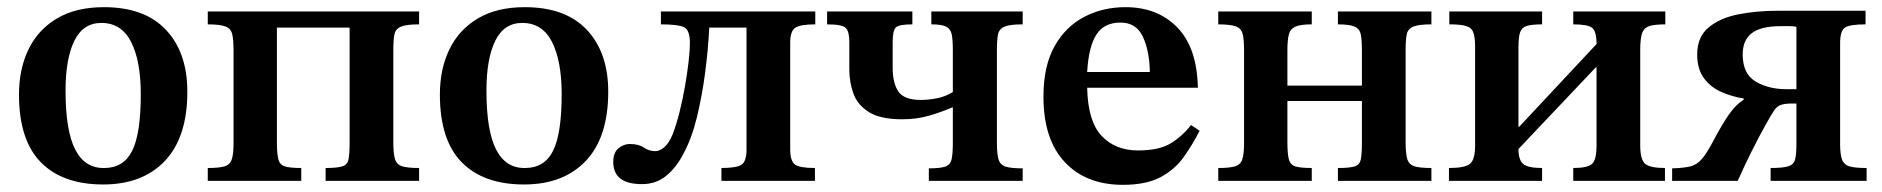

<svg xmlns="http://www.w3.org/2000/svg" viewBox="-20 -505 5254 536"><path d="M268 10Q155 10 94 -52Q33 -114 33 -241Q33 -312 59.5 -367Q86 -422 139 -453.5Q192 -485 270 -485Q384 -485 443.5 -421.5Q503 -358 503 -249Q503 -122 440.5 -56Q378 10 268 10ZM271 -36Q325 -36 349 -84Q373 -132 373 -242Q373 -335 346 -388Q319 -441 263 -441Q212 -441 187.5 -391Q163 -341 163 -252Q163 -140 190 -87.5Q217 -35 271 -36Z M821 0H560V-36Q591 -36 606.5 -40.5Q622 -45 627 -60Q632 -75 632 -105V-364Q632 -395 628 -410.5Q624 -426 608.5 -431.5Q593 -437 560 -437V-473H1150V-437Q1114 -437 1099 -430.5Q1084 -424 1081 -408.5Q1078 -393 1078 -364V-108Q1078 -77 1082.5 -61.5Q1087 -46 1102 -41Q1117 -36 1150 -36V0H889V-36Q921 -36 935.5 -40.5Q950 -45 953 -60.5Q956 -76 956 -108V-428H753V-108Q753 -76 757 -60.5Q761 -45 775 -40.5Q789 -36 821 -36Z M1443 10Q1330 10 1269 -52Q1208 -114 1208 -241Q1208 -312 1234.5 -367Q1261 -422 1314 -453.5Q1367 -485 1445 -485Q1559 -485 1618.5 -421.5Q1678 -358 1678 -249Q1678 -122 1615.5 -56Q1553 10 1443 10ZM1446 -36Q1500 -36 1524 -84Q1548 -132 1548 -242Q1548 -335 1521 -388Q1494 -441 1438 -441Q1387 -441 1362.5 -391Q1338 -341 1338 -252Q1338 -140 1365 -87.5Q1392 -35 1446 -36Z M1772 9Q1692 9 1692 -53Q1692 -79 1706.5 -91Q1721 -103 1738 -103Q1763 -103 1777.5 -93Q1792 -83 1809 -83Q1822 -83 1834.5 -94Q1847 -105 1857 -128Q1868 -156 1877 -192Q1886 -228 1892.5 -265.5Q1899 -303 1902.5 -334.5Q1906 -366 1906 -384Q1906 -422 1889 -429.5Q1872 -437 1825 -437V-473H2256V-437Q2214 -437 2200 -427.5Q2186 -418 2186 -386V-88Q2186 -56 2199 -46Q2212 -36 2255 -36V0H1994V-36Q2037 -36 2050.5 -45.5Q2064 -55 2064 -87V-428H1960Q1957 -367 1948.5 -302Q1940 -237 1925.5 -177.5Q1911 -118 1887 -74Q1867 -36 1839 -13.5Q1811 9 1772 9Z M2835 0H2573V-35Q2605 -35 2619 -40Q2633 -45 2636.5 -60Q2640 -75 2640 -107V-205H2638Q2608 -192 2573.5 -182Q2539 -172 2499 -172Q2437 -172 2405 -192.5Q2373 -213 2362 -245Q2351 -277 2351 -310V-389Q2351 -417 2341 -427Q2331 -437 2289 -437V-473H2527V-437Q2489 -437 2480.5 -428Q2472 -419 2472 -387V-316Q2472 -273 2488 -249.5Q2504 -226 2551 -226Q2571 -226 2595 -230.5Q2619 -235 2640 -248V-364Q2640 -393 2637 -408.5Q2634 -424 2621.5 -430.5Q2609 -437 2580 -437V-473H2835V-437Q2799 -437 2784 -430.5Q2769 -424 2766 -408.5Q2763 -393 2763 -364V-107Q2763 -76 2767.5 -60.5Q2772 -45 2787 -40Q2802 -35 2835 -35Z M3115 11Q3012 11 2952.5 -52.5Q2893 -116 2893 -235Q2893 -321 2924 -376Q2955 -431 3007 -458Q3059 -485 3122 -485Q3212 -485 3267 -428Q3322 -371 3324 -260H3015Q3017 -166 3055.5 -125.5Q3094 -85 3157 -85Q3216 -85 3248.5 -105Q3281 -125 3305 -156L3329 -140Q3309 -101 3284.5 -66.5Q3260 -32 3220 -10.5Q3180 11 3115 11ZM3015 -304H3190Q3189 -363 3170.5 -402.5Q3152 -442 3108 -442Q3062 -442 3040.5 -408Q3019 -374 3015 -304Z M3642 0H3381V-36Q3412 -36 3427.5 -40.5Q3443 -45 3448 -60Q3453 -75 3453 -105V-364Q3453 -395 3449 -410.5Q3445 -426 3429.5 -431.5Q3414 -437 3381 -437V-473H3642V-437Q3610 -437 3596 -430.5Q3582 -424 3578 -408.5Q3574 -393 3574 -364V-266H3782V-364Q3782 -393 3779 -408.5Q3776 -424 3762 -430.5Q3748 -437 3715 -437V-473H3976V-437Q3940 -437 3925 -430.5Q3910 -424 3907 -408.5Q3904 -393 3904 -364V-108Q3904 -77 3908.5 -61.5Q3913 -46 3928 -41Q3943 -36 3976 -36V0H3715V-36Q3748 -36 3762 -40.5Q3776 -45 3779 -60.5Q3782 -76 3782 -108V-223H3574V-108Q3574 -76 3578 -60.5Q3582 -45 3596 -40.5Q3610 -36 3642 -36Z M4285 0H4025V-36Q4069 -36 4083.5 -47.5Q4098 -59 4098 -99V-374Q4098 -401 4093 -414.5Q4088 -428 4072.5 -432.5Q4057 -437 4026 -437V-473H4285V-437Q4256 -437 4242 -432.5Q4228 -428 4223.5 -414.5Q4219 -401 4219 -372V-151H4221L4437 -382Q4437 -418 4424.5 -427.5Q4412 -437 4372 -437V-473H4629V-437Q4601 -437 4585.5 -432.5Q4570 -428 4564.5 -413Q4559 -398 4559 -367V-99Q4559 -59 4573 -47.5Q4587 -36 4628 -36V0H4372V-36Q4412 -36 4424.5 -47.5Q4437 -59 4437 -99V-317H4435L4219 -89Q4219 -59 4232 -47.5Q4245 -36 4285 -36Z M4831 0H4648V-35Q4681 -36 4699 -40.5Q4717 -45 4730.5 -60.5Q4744 -76 4761 -108Q4788 -159 4807 -186Q4826 -213 4848 -227V-230Q4816 -235 4786 -248Q4756 -261 4737 -286.5Q4718 -312 4718 -353Q4718 -402 4750 -428.5Q4782 -455 4833 -465Q4884 -475 4943 -475H5188V-437Q5144 -437 5130.5 -428Q5117 -419 5117 -385V-102Q5117 -72 5123 -58Q5129 -44 5145 -40Q5161 -36 5191 -36V0H4923V-36Q4956 -36 4971.5 -40.5Q4987 -45 4991 -59Q4995 -73 4995 -102V-216H4982Q4961 -216 4950 -211.5Q4939 -207 4931 -194Q4925 -185 4909 -156.5Q4893 -128 4872.5 -87.5Q4852 -47 4831 0ZM4967 -256H4995V-430Q4988 -432 4975.5 -432Q4963 -432 4952 -432Q4896 -432 4870.5 -412.5Q4845 -393 4845 -353Q4845 -299 4881 -277.5Q4917 -256 4967 -256Z"/></svg>

Font: STIX Two Text SemiBold
Style: Regular
Weight: 600
Designer: Ross Mills, John Hudson & Paul Hanslow, Tiro Typeworks Ltd; with prior portions MicroPress Inc., and Coen Hoffman.
Foundry: Tiro Typeworks Ltd
Version: Version 2.13 b171